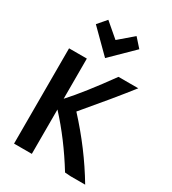

<svg xmlns="http://www.w3.org/2000/svg" viewBox="-231 -1099 1097 1225"><g transform="rotate(30 317.5 -486.5)"><path d="M596 6H489L446 3Q334 -179 203 -321V6H72V-696H203V-400Q298 -504 436 -696H582Q477 -562 314 -370Q478 -192 596 6ZM198 -979 302 -890 406 -979 463 -915 302 -757 143 -915Z"/></g></svg>

Font: Repo
Style: DemiBold
Weight: 600
Designer: Stefan Peev
Foundry: Context Ltd
Version: Version 001.000